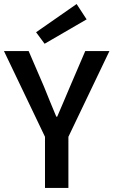

<svg xmlns="http://www.w3.org/2000/svg" viewBox="-23 -926 560 946"><path d="M198.7 0V-252L-3.4 -674.3H118.2L193.8 -499Q208.5 -461.9 223.4 -425.8Q238.3 -389.6 254.4 -351.1H258.8Q274.9 -389.6 290.8 -425.8Q306.6 -461.9 321.8 -499L397 -674.3H516.1L314 -252V0ZM196.8 -710.4 154.8 -767.1 354.5 -906.2 403.8 -830.6Z"/></svg>

Font: Akatab
Style: Bold
Weight: 700
Designer: SIL Global
Foundry: SIL Global
Version: Version 4.100